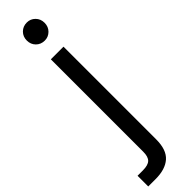

<svg xmlns="http://www.w3.org/2000/svg" viewBox="-378 -742 977 977"><g transform="rotate(-45 110.5 -253.5)"><path d="M171 -548V119Q171 194 133.5 227Q96 260 26 260H-27V183H11Q49 183 64.5 168Q80 153 80 117V-548ZM126 -637Q98 -637 79.5 -655.5Q61 -674 61 -702Q61 -730 79.5 -748.5Q98 -767 126 -767Q152 -767 170.5 -748.5Q189 -730 189 -702Q189 -674 170.5 -655.5Q152 -637 126 -637Z"/></g></svg>

Font: Poppins
Style: Regular
Weight: 400
Designer: Ninad Kale (Devanagari), Jonny Pinhorn (Latin)
Foundry: Indian Type Foundry
Version: Version 3.002 2017